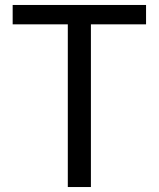

<svg xmlns="http://www.w3.org/2000/svg" viewBox="-20 -753 639 773"><path d="M253 0H346V-655H568V-733H31V-655H253Z"/></svg>

Font: Noto Sans Mono CJK JP Regular
Style: Regular
Weight: 400
Designer: Ryoko NISHIZUKA (kana & ideographs); Paul D. Hunt (Latin, Greek & Cyrillic); Wenlong ZHANG (bopomofo); Sandoll Communica
Foundry: Adobe Systems Incorporated
Version: Version 1.004;PS 1.004;hotconv 1.0.82;makeotf.lib2.5.63406